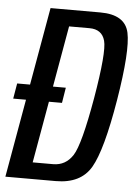

<svg xmlns="http://www.w3.org/2000/svg" viewBox="-52 -714 534 754"><g transform="rotate(5 214.5 -337.5)"><path d="M1.6 -308.1H193.9L203.7 -368.7H11.9ZM-2.3 0H196.1Q294.8 0 334.9 -69.1Q375.1 -138.2 408.4 -337.9Q441 -535 426 -605Q411 -675 313.1 -675H116.7ZM99.6 -65.3 195.5 -609.7H276Q325.2 -609.7 337.3 -565.8Q349.4 -521.9 318 -337.9Q285.7 -152.1 257.6 -108.7Q229.5 -65.3 180.3 -65.3Z"/></g></svg>

Font: Anybody Thin Condensed
Style: Italic
Weight: 100
Width: 3
Italic angle: -10°
Version: Version 1.113;gftools[0.9.25]